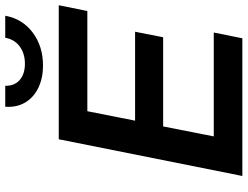

<svg xmlns="http://www.w3.org/2000/svg" viewBox="-126 -818 944 732"><g transform="rotate(-90 346.0 -452.0)"><path d="M192 -109H588L566 0H41L181 -700H692L670 -591H288L252 -409H591L570 -302H230ZM462 -760Q415 -760 378 -777.5Q341 -795 321.5 -827.5Q302 -860 305 -904H385Q384 -869 407 -849Q430 -829 469 -829Q508 -829 535 -849Q562 -869 568 -904H652Q640 -838 587.5 -799Q535 -760 462 -760Z"/></g></svg>

Font: Montserrat Thin SemiBold
Style: Italic
Weight: 600
Italic angle: -11.3°
Version: Version 9.000